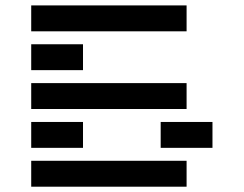

<svg xmlns="http://www.w3.org/2000/svg" viewBox="-20 -704 919 724"><path d="M97.7 0V-97.7H683.6V0ZM683.6 -683.6V-585.9H97.7V-683.6ZM97.7 -439.5V-537.1H293V-439.5ZM97.7 -293V-390.6H683.6V-293ZM97.7 -146.5V-244.1H293V-146.5ZM585.9 -146.5V-244.1H781.2V-146.5Z"/></svg>

Font: Trigram
Style: Regular
Weight: 400
Designer: GGBotNet
Foundry: GGBotNet
Version: 1.05